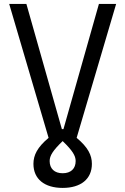

<svg xmlns="http://www.w3.org/2000/svg" viewBox="-20 -713 626 959"><path d="M293 225.6C383.8 225.6 439 181.2 439 105.5C439 62 419.4 22.5 362.8 -24.4L560.1 -693.4H474.1L296.9 -67.9H289.1L111.8 -693.4H25.9L222.7 -24.4C166.5 22.5 147 62 147 105.5C147 181.2 202.1 225.6 293 225.6ZM228 91.3C228 64.9 244.1 38.6 293 -8.3C341.8 38.6 357.9 64.9 357.9 91.3C357.9 129.4 334 152.3 293 152.3C252 152.3 228 129.4 228 91.3Z"/></svg>

Font: Cascadia Mono PL SemiLight
Style: Regular
Weight: 350
Monospace: yes
Designer: Aaron Bell
Foundry: Saja Typeworks
Version: Version 2404.023